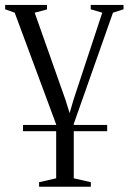

<svg xmlns="http://www.w3.org/2000/svg" viewBox="-28 -522 511 764"><path d="M63.5 0V-25H398.5V0ZM127.5 221V203L195.5 187.5V-27L30.5 -471.5L-7.5 -485V-502.5H159V-484.5L110 -471.5L232.5 -125L249 -72L264.5 -125L379 -471.5L333 -485V-502.5H463.5V-485L421.5 -471.5L265.5 -29V187.5L333.5 203V221Z"/></svg>

Font: Merriweather 144pt Light
Style: Regular
Weight: 300
Version: Version 2.100